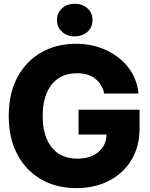

<svg xmlns="http://www.w3.org/2000/svg" viewBox="-20 -967 778 999"><path d="M377 11.7Q271.5 11.7 192.4 -34.7Q113.3 -81.1 69.3 -165.3Q25.4 -249.5 25.4 -363.3Q25.4 -481.9 71.3 -566.2Q117.2 -650.4 196 -694.8Q274.9 -739.3 374 -739.3Q460 -739.3 531 -706.8Q602.1 -674.3 647.5 -616.2Q692.9 -558.1 700.7 -480.5H522Q512.2 -528.8 475.8 -557.4Q439.5 -585.9 380.4 -585.9Q295.4 -585.9 248.8 -527.1Q202.1 -468.3 202.1 -363.3Q202.1 -258.3 249.3 -200Q296.4 -141.6 382.3 -141.6Q451.7 -141.6 492.4 -176.3Q533.2 -210.9 534.2 -267.1H388.7V-396H706.1V-297.4Q706.1 -205.1 664.3 -135.5Q622.6 -65.9 548.3 -27.1Q474.1 11.7 377 11.7ZM368.7 -777.8Q328.6 -777.8 302.5 -801.8Q276.4 -825.7 276.4 -862.8Q276.4 -899.9 302.5 -923.6Q328.6 -947.3 368.7 -947.3Q409.2 -947.3 435.3 -923.6Q461.4 -899.9 461.4 -862.8Q461.4 -825.7 435.3 -801.8Q409.2 -777.8 368.7 -777.8Z"/></svg>

Font: Inter Display ExtraBold
Style: Regular
Weight: 800
Designer: Rasmus Andersson
Foundry: rsms
Version: Version 4.000;git-a52131595